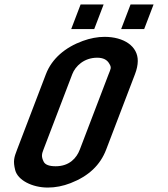

<svg xmlns="http://www.w3.org/2000/svg" viewBox="-20 -839 755 865"><path d="M451.2 -673C419.5 -673 386.7 -666.8 352.8 -654.5C274 -625.8 213.8 -575.2 186.9 -505L57 -165C43.7 -130.2 38 -114.3 48.5 -72.5C59.9 -27.6 124.5 6 195.4 6C229.6 6 263.8 -0.7 298.1 -14C379.5 -45.7 431.6 -95.2 458.3 -165L588.2 -505C596.4 -526.3 600.5 -546 600.7 -564C601.5 -631.2 537.3 -673 451.2 -673ZM472.4 -552C484 -533.9 478.1 -527.6 469.4 -505L339.5 -165C325.1 -127.2 292.8 -90 230.9 -90C201.7 -90 183.7 -96.8 176.8 -110.5C165.1 -133.9 168.3 -145.4 175.8 -165L305.7 -505C319.4 -540.7 358.4 -579 417.7 -579C444.4 -579 462.6 -570 472.4 -552ZM525.8 -708H629.5L671.9 -819H568.2ZM300.8 -708H404.5L446.9 -819H343.2Z"/></svg>

Font: Din Kursivschrift
Style: Breit
Weight: 400
Version: Version 1.089